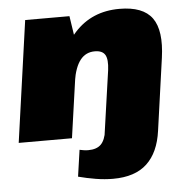

<svg xmlns="http://www.w3.org/2000/svg" viewBox="-53 -604 822 851"><g transform="rotate(-5 358.0 -179.0)"><path d="M416 195Q379 195 339.5 188.5Q300 182 262 172L279 54Q288 56 298 57.5Q308 59 317 59Q355 59 374 40Q393 21 399 -21L403 -51H640L633 0Q620 96 567 145.5Q514 195 416 195ZM436 -287Q442 -334 430 -354.5Q418 -375 384 -375Q344 -375 319.5 -344Q295 -313 285 -250L199 -163L208 -221Q232 -383 309 -468Q386 -553 509 -553Q614 -553 654.5 -497Q695 -441 678 -320L633 0H395ZM89 -540H286L307 -401L250 0H13Z"/></g></svg>

Font: Pathway Extreme SemiCondensed Black
Style: Italic
Weight: 900
Width: 4
Italic angle: -8°
Version: Version 1.001;gftools[0.9.26]